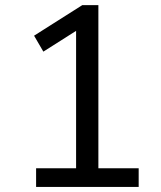

<svg xmlns="http://www.w3.org/2000/svg" viewBox="-20 -739 637 759"><path d="M280.8 -647.1 325.9 -645.6 151.4 -534.9 114.7 -597.9 305.4 -718.8H368.9V-39.9H280.8ZM122.7 -73.7H528.2V0H122.7Z"/></svg>

Font: Min Sans VF VF
Style: Regular
Weight: 400
Designer: Jinseong-Kim, NotoSansCJK, Nunito
Foundry: Jinseong-Kim
Version: Version 1.420;Glyphs 3.1.2 (3151)